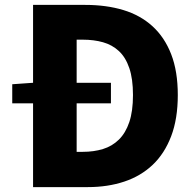

<svg xmlns="http://www.w3.org/2000/svg" viewBox="-20 -764 798 784"><path d="M30 -420 115 -426V-744H328Q414 -744 483.5 -723Q553 -702 602.5 -657Q652 -612 679 -542.5Q706 -473 706 -376Q706 -279 679 -208Q652 -137 603.5 -91Q555 -45 487.5 -22.5Q420 0 339 0H115V-342H30ZM293 -602V-426H433V-342H293V-144H318Q363 -144 400.5 -155.5Q438 -167 465.5 -194Q493 -221 508 -265.5Q523 -310 523 -376Q523 -442 508 -486Q493 -530 465.5 -555.5Q438 -581 400.5 -591.5Q363 -602 318 -602Z"/></svg>

Font: Kinto Sans Black
Style: Regular
Weight: 900
Designer: Authors: Ryoko NISHIZUKA  (kana & ideographs); Paul D. Hunt (Latin, Greek & Cyrillic); Wenlong ZHANG  (bopomofo); Sandol
Foundry: Adobe Systems Incorporated, ookami Inc.
Version: Version 0.001